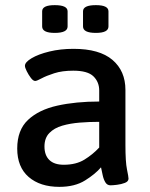

<svg xmlns="http://www.w3.org/2000/svg" viewBox="-20 -720 585 747"><path d="M353 -592Q303 -592 303 -617V-676Q303 -700 353 -700Q402 -700 402 -676V-617Q402 -592 353 -592ZM193 -592Q144 -592 144 -617V-676Q144 -700 193 -700Q243 -700 243 -676V-617Q243 -592 193 -592ZM211 7Q136 7 91.5 -31.5Q47 -70 47 -142Q47 -214 89 -253.5Q131 -293 203 -309Q275 -325 366 -325V-368Q366 -401 343.5 -423Q321 -445 265 -445Q222 -445 191 -435Q160 -425 141.5 -415Q123 -405 117 -405Q109 -405 100 -417Q91 -429 84 -443Q77 -457 77 -464Q77 -478 103 -493.5Q129 -509 172 -519.5Q215 -530 266 -530Q367 -530 417.5 -487Q468 -444 468 -370V-156Q468 -90 474 -61Q480 -32 480 -25Q480 -14 466 -8.5Q452 -3 435 -1Q418 1 410 1Q397 1 390 -10.5Q383 -22 379.5 -38.5Q376 -55 373 -69Q351 -43 311 -18Q271 7 211 7ZM228 -79Q276 -79 308.5 -99Q341 -119 366 -146V-246Q328 -246 290.5 -243Q253 -240 222 -231Q191 -222 172 -202.5Q153 -183 153 -150Q153 -116 172 -97.5Q191 -79 228 -79Z"/></svg>

Font: Asap Medium
Style: Regular
Weight: 500
Designer: Pablo Cosgaya
Foundry: Omnibus-Type
Version: Version 3.001; ttfautohint (v1.8.3)